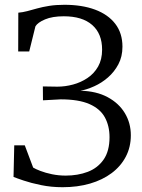

<svg xmlns="http://www.w3.org/2000/svg" viewBox="-20 -771 594 802"><path d="M241.5 11Q194 11 151.5 2.2Q109 -6.5 78.8 -16.8Q48.5 -27 36.5 -32L39.5 -164H83.5L118.5 -71Q128 -65 148.8 -57Q169.5 -49 197.2 -43.2Q225 -37.5 254.5 -37.5Q305 -37.5 346.5 -53.2Q388 -69 412.8 -104.5Q437.5 -140 437.5 -198Q437.5 -245 418 -280.8Q398.5 -316.5 353.8 -336.2Q309 -356 233.5 -356L159.5 -352L159 -410L219.5 -409Q252 -409 284.8 -417.8Q317.5 -426.5 345.2 -445Q373 -463.5 389.8 -493Q406.5 -522.5 406.5 -563.5Q406.5 -630.5 365 -666.8Q323.5 -703 246.5 -703Q199 -703 168.2 -690Q137.5 -677 128 -661L102 -556H56L56.5 -718Q74.5 -719.5 93.8 -724.5Q113 -729.5 135.2 -735.8Q157.5 -742 185.5 -746.5Q213.5 -751 249 -751Q322.5 -751 377 -730.8Q431.5 -710.5 461.5 -671.5Q491.5 -632.5 491.5 -576Q491.5 -534.5 474.5 -502.5Q457.5 -470.5 431 -447.5Q404.5 -424.5 374 -410.8Q343.5 -397 316 -392Q382.5 -390.5 429.5 -365.2Q476.5 -340 501.5 -298.5Q526.5 -257 526.5 -206Q526.5 -156.5 505.5 -116.5Q484.5 -76.5 446.5 -48Q408.5 -19.5 356.2 -4.2Q304 11 241.5 11Z"/></svg>

Font: Merriweather 24pt Light
Style: Regular
Weight: 300
Designer: Eben Sorkin
Foundry: Eben Sorkin
Version: Version 2.100